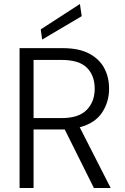

<svg xmlns="http://www.w3.org/2000/svg" viewBox="-20 -941 627 961"><path d="M78 0V-700H294Q375 -700 426 -673Q477 -646 501.5 -600.5Q526 -555 526 -497Q526 -430 490.5 -377Q455 -324 379 -304L534 0H450L304 -293Q297 -293 289 -293H148V0ZM148 -350H289Q374 -350 414 -391Q454 -432 454 -497Q454 -563 415 -602Q376 -641 288 -641H148ZM191 -743 184 -794 380 -921 389 -860Z"/></svg>

Font: DM Sans Light
Style: Regular
Weight: 300
Designer: Colophon Foundry, Jonny Pinhorn
Foundry: Colophon Foundry
Version: Version 4.004; ttfautohint (v1.8.4.7-5d5b)